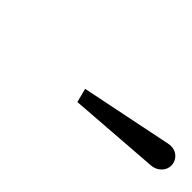

<svg xmlns="http://www.w3.org/2000/svg" viewBox="15 -985 479 479"><g transform="rotate(45 255.0 -745.0)"><path d="M474.5 -719.5C493.5 -721 510 -736 510 -755C510 -774 493.5 -794 465 -788L222.5 -738.5L232 -701.5Z"/></g></svg>

Font: Bodoni* 06pt
Style: Italic
Weight: 400
Italic angle: -13°
Version: Version 2.3